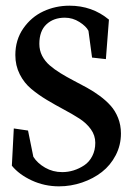

<svg xmlns="http://www.w3.org/2000/svg" viewBox="-20 -640 461 672"><path d="M350.6 -433.1 302.2 -438.5 289.6 -532.2Q281.7 -547.9 258.1 -563Q234.4 -578.1 207 -578.1Q167.5 -578.1 142.6 -554.9Q117.7 -531.7 117.7 -486.3Q117.7 -463.9 127.4 -444.8Q137.2 -425.8 153.8 -411.4Q170.4 -397 191.9 -383.8Q213.4 -370.6 236.8 -358.4Q260.3 -346.2 283.9 -333.3Q307.6 -320.3 329.1 -304.4Q350.6 -288.6 366.9 -270.5Q383.3 -252.4 393.3 -227.3Q403.3 -202.1 403.3 -172.9Q403.3 -131.8 385 -96.7Q366.7 -61.5 336.7 -38.1Q306.6 -14.6 267.3 -1.2Q228 12.2 186.5 12.2Q135.7 12.2 91.1 -8.5Q46.4 -29.3 21.5 -60.1L28.3 -190.4L78.1 -183.1L96.7 -91.3Q110.8 -68.8 137.9 -53.2Q165 -37.6 197.8 -37.6Q218.3 -37.6 237.8 -43.7Q257.3 -49.8 274.9 -61.5Q292.5 -73.2 303 -93.8Q313.5 -114.3 313.5 -140.1Q313.5 -166 298.1 -187.5Q282.7 -209 258.1 -224.9Q233.4 -240.7 203.6 -256.6Q173.8 -272.5 144 -290.3Q114.3 -308.1 89.4 -328.9Q64.5 -349.6 49.1 -380.1Q33.7 -410.6 33.7 -447.3Q33.7 -500.5 61.5 -540.5Q89.4 -580.6 131.8 -600.3Q174.3 -620.1 223.1 -620.1Q302.7 -620.1 361.3 -571.3Z"/></svg>

Font: Neuton
Style: Regular
Weight: 400
Designer: Brian M Zick
Version: Version 1.3